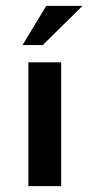

<svg xmlns="http://www.w3.org/2000/svg" viewBox="-20 -636 306 656"><path d="M77 -423H189V0H77ZM262 -616 126 -482H57L138 -616Z"/></svg>

Font: Josefin Sans Thin SemiBold
Style: Regular
Weight: 600
Version: Version 2.000